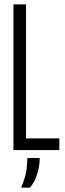

<svg xmlns="http://www.w3.org/2000/svg" viewBox="-20 -680 295 870"><path d="M41 0V-660H98V-53H249V0ZM76 170Q97 119 100.5 87Q104 55 104 36H160Q160 73 148 110Q136 147 116 170Z"/></svg>

Font: Bricolage Grotesque 96pt Condensed ExtraLight
Style: Regular
Weight: 200
Width: 3
Designer: Mathieu Triay
Foundry: Atelier Triay
Version: Version 1.001; ttfautohint (v1.8.4.7-5d5b);gftools[0.9.33.de